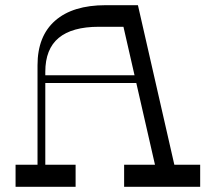

<svg xmlns="http://www.w3.org/2000/svg" viewBox="-20 -720 832 740"><path d="M458.4 0V-85.1H751.5V0ZM40 0V-85.1H271.4V0ZM124.6 -468.6Q124.6 -580.8 192.6 -640.4Q260.6 -700 387 -700H511.6L657.1 -62.4L583.5 -58L455.8 -616.8H361.1Q257.9 -616.8 206.2 -573.9Q154.6 -531 154.6 -443.1V-63.2L124.6 -63.6ZM134.6 -400V-430H557.5V-400Z"/></svg>

Font: Space Cowgirl
Style: Regular
Weight: 400
Designer: Valery Marier
Foundry: Valery Marier
Version: Version 1.000